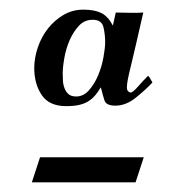

<svg xmlns="http://www.w3.org/2000/svg" viewBox="-20 -560 369 398"><path d="M296 -389Q282 -374 261.5 -357.5Q241 -341 219 -341Q200 -341 196.5 -352Q193 -363 189 -379Q183 -369 177 -362Q171 -355 163 -350Q155 -345 144 -342.5Q133 -340 117 -340Q82 -340 66.5 -363Q51 -386 51 -419Q51 -440 58.5 -462Q66 -484 79.5 -501Q93 -518 111.5 -529Q130 -540 153 -540Q176 -540 190 -533Q204 -526 214 -507L220 -534Q234 -534 248.5 -533.5Q263 -533 277 -534Q268 -495 262 -468.5Q256 -442 251.5 -424Q247 -406 245 -395.5Q243 -385 243 -378Q243 -370 251 -368Q256 -369 266 -380.5Q276 -392 287 -403Q290 -400 292 -396Q294 -392 296 -389ZM110 -408Q110 -400 110.5 -392Q111 -384 114 -376.5Q117 -369 122.5 -364.5Q128 -360 138 -360Q153 -360 164.5 -373Q176 -386 183.5 -404Q191 -422 194.5 -441.5Q198 -461 198 -473Q198 -488 194.5 -503.5Q191 -519 172 -519Q155 -519 143.5 -506.5Q132 -494 124.5 -477Q117 -460 113.5 -440.5Q110 -421 110 -408ZM278 -234H63L46 -182H261Z"/></svg>

Font: Lucien Schoenschriftv CAT
Style: Regular
Weight: 400
Designer: Lucian Bernhard 1928
Foundry: CAT-Fonts Peter Wiegel
Version: Version 1.000